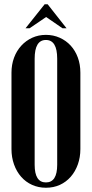

<svg xmlns="http://www.w3.org/2000/svg" viewBox="-20 -873 432 903"><path d="M34 -531Q34 -569 46 -601.5Q58 -634 80 -658Q102 -682 131.5 -695.5Q161 -709 196 -709Q231 -709 261 -695.5Q291 -682 312.5 -658.5Q334 -635 346 -602.5Q358 -570 358 -531V-172Q358 -133 346 -99.5Q334 -66 312.5 -41.5Q291 -17 261.5 -3.5Q232 10 196 10Q161 10 131 -3.5Q101 -17 79.5 -41.5Q58 -66 46 -99.5Q34 -133 34 -172ZM143 -98Q143 -15 196 -15Q249 -15 249 -98V-597Q249 -685 196 -685Q143 -685 143 -597ZM190 -853H204L293 -740H274L197 -793L119 -740H100Z"/></svg>

Font: Moniqa Extra Bold Narrow Heading
Style: Regular
Weight: 800
Width: 4
Designer: Rajesh Rajput
Foundry: Rajesh Rajput
Version: Version 1.000;December 15, 2022;FontCreator 14.0.0.2794 32-b